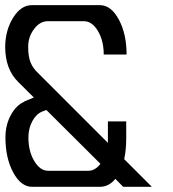

<svg xmlns="http://www.w3.org/2000/svg" viewBox="-20 -722 670 742"><path d="M368.2 -88.9 159.2 -296.9 143.1 -291Q119.6 -281.2 104.7 -253.4Q89.8 -225.6 89.8 -190.9Q89.8 -137.7 112.3 -99.9Q134.8 -62 166 -62H320.8Q347.7 -62 368.2 -88.9ZM365.2 0H104Q61 0 31 -55.7Q1 -111.3 1 -190.9Q1 -238.8 21.7 -277.1Q42.5 -315.4 74.2 -329.1V-330.1L110.8 -345.2L50.8 -404.8Q0 -454.1 0 -542Q1 -606.4 31.2 -654.3Q61.5 -702.1 103 -702.1H366.2Q409.2 -702.1 439.2 -646.5Q469.2 -590.8 469.2 -511.2H380.9Q380.9 -564.5 358.4 -602.3Q335.9 -640.1 304.2 -640.1H303.2H165Q134.3 -640.1 111.6 -609.9Q88.9 -579.6 88.9 -541Q88.9 -502.4 98.4 -480Q107.9 -457.5 127 -439.9L397 -169.9V-187V-190.9V-252.9H467.8V-187Q467.8 -143.6 460 -106.9L566.9 0H456.1L425.8 -30.8Q400.9 0 365.2 0ZM456.1 0Z"/></svg>

Font: Favorite Color
Style: Regular
Weight: 400
Designer: Bryce Wilner
Version: Version 1.000;PS 1.0;hotconv 16.6.51;makeotf.lib2.5.65220 DE